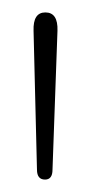

<svg xmlns="http://www.w3.org/2000/svg" viewBox="-20 -789 146 309"><path d="M52.5 -500Q39.5 -500 39.5 -516L34 -739.5Q33 -769 53 -769Q73.5 -769 72.5 -739.5L64.5 -516Q64.5 -500 52.5 -500Z"/></svg>

Font: Fraunces 72pt S100 Thin
Style: Regular
Weight: 100
Version: Version 1.000; ttfautohint (v1.8.3)